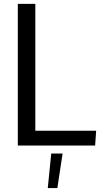

<svg xmlns="http://www.w3.org/2000/svg" viewBox="-20 -748 534 987"><path d="M71.6 -728H161.6V-75.8H474.3L469 0H71.6ZM243.4 41.2H301.8L274.8 218.7H225.6Z"/></svg>

Font: Murecho Thin
Style: Regular
Weight: 100
Designer: Neil Summerour
Foundry: Positype
Version: Version 1.010